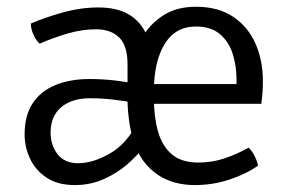

<svg xmlns="http://www.w3.org/2000/svg" viewBox="-20 -522 836 554"><path d="M51 -134Q51 -189.5 74.8 -224.8Q98.5 -260 140.8 -277Q183 -294 238.5 -294Q274.5 -294 308 -290.2Q341.5 -286.5 373.5 -279.5V-224Q342.5 -230.5 308 -234.5Q273.5 -238.5 239.5 -238.5Q187.5 -238.5 156.8 -212.8Q126 -187 126 -139.5Q126 -103 146.2 -77Q166.5 -51 205.5 -51Q248.5 -51 298.2 -79.8Q348 -108.5 379 -173.5L395 -99Q377 -73.5 347.5 -48Q318 -22.5 279.5 -5.2Q241 12 195.5 12Q147 12 114.8 -9.2Q82.5 -30.5 66.8 -64Q51 -97.5 51 -134ZM348 -248V-335.5Q348 -391 323.5 -414.2Q299 -437.5 257.5 -437.5Q217 -437.5 175.8 -425.5Q134.5 -413.5 94.5 -396Q84.5 -404.5 76.8 -421.5Q69 -438.5 69 -454Q106.5 -470.5 159.2 -485.5Q212 -500.5 264 -500.5Q316.5 -500.5 350.8 -480.8Q385 -461 402 -423.2Q419 -385.5 419 -331.5V-248ZM390.5 -222.5V-279.5H662.5V-291.5Q662.5 -333 651 -368Q639.5 -403 613.8 -424.2Q588 -445.5 545.5 -445.5Q486 -445.5 455 -394.8Q424 -344 424 -258.5V-239.5Q424 -185.5 435.8 -143.2Q447.5 -101 475.5 -77Q503.5 -53 552.5 -53Q592.5 -53 628.5 -65.2Q664.5 -77.5 697.5 -96Q707.5 -86.5 715 -71.2Q722.5 -56 724.5 -44Q689.5 -19.5 641.8 -3.8Q594 12 542.5 12Q452 12 400.2 -49.5Q348.5 -111 347.5 -248Q347 -288 357.2 -332.2Q367.5 -376.5 390.8 -415.2Q414 -454 452 -478.2Q490 -502.5 545.5 -502.5Q609.5 -502.5 652.5 -473.8Q695.5 -445 717 -396.5Q738.5 -348 738.5 -289Q738.5 -270 737.5 -255.5Q736.5 -241 734 -222.5Z"/></svg>

Font: Signika Light Light
Style: Regular
Weight: 300
Version: Version 2.001